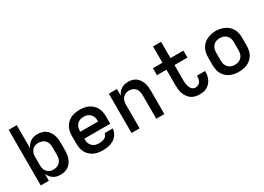

<svg xmlns="http://www.w3.org/2000/svg" viewBox="-12 -1463 3024 2198"><g transform="rotate(-30 1500.0 -363.5)"><path d="M343 8Q319 8 295 2.5Q271 -3 251 -16Q231 -29 215.5 -48Q200 -67 190 -89V0H83V-735H190V-431Q200 -453 215.5 -472Q231 -491 251 -504Q271 -517 295 -522.5Q319 -528 343 -528Q370 -528 396.5 -521.5Q423 -515 445 -500Q467 -485 483 -462.5Q499 -440 508.5 -415Q518 -390 521.5 -363.5Q525 -337 525 -310V-210Q525 -183 521.5 -156.5Q518 -130 508.5 -105Q499 -80 483 -57.5Q467 -35 445 -20Q423 -5 396.5 1.5Q370 8 343 8ZM301 -84Q317 -84 333 -87.5Q349 -91 363.5 -99Q378 -107 389 -119.5Q400 -132 406.5 -146.5Q413 -161 415.5 -177.5Q418 -194 418 -210V-310Q418 -326 415.5 -342.5Q413 -359 406.5 -373.5Q400 -388 389 -400.5Q378 -413 363.5 -421Q349 -429 333 -432.5Q317 -436 301 -436Q285 -436 269 -432.5Q253 -429 239.5 -420.5Q226 -412 216 -399.5Q206 -387 200 -372Q194 -357 192 -341.5Q190 -326 190 -310V-210Q190 -194 192 -178.5Q194 -163 200 -148Q206 -133 216 -120.5Q226 -108 239.5 -99.5Q253 -91 269 -87.5Q285 -84 301 -84Z M903 8Q873 8 843 3Q813 -2 786 -14.5Q759 -27 737 -47.5Q715 -68 700.5 -94.5Q686 -121 680.5 -150.5Q675 -180 675 -210V-310Q675 -340 680.5 -369.5Q686 -399 700 -425Q714 -451 736 -472Q758 -493 784.5 -505.5Q811 -518 840.5 -523Q870 -528 900 -528Q930 -528 959.5 -523Q989 -518 1015.5 -505.5Q1042 -493 1064 -472Q1086 -451 1100 -425Q1114 -399 1119.5 -369.5Q1125 -340 1125 -310V-214H782V-210Q782 -193 784.5 -177Q787 -161 794 -146Q801 -131 812.5 -118.5Q824 -106 838.5 -98Q853 -90 869.5 -87Q886 -84 903 -84Q921 -84 939 -87Q957 -90 973.5 -97.5Q990 -105 1002 -119.5Q1014 -134 1016 -153H1123Q1121 -127 1111.5 -103.5Q1102 -80 1086 -60.5Q1070 -41 1048 -27.5Q1026 -14 1002 -6Q978 2 953 5Q928 8 903 8ZM1018 -306V-310Q1018 -326 1015.5 -342.5Q1013 -359 1006 -374Q999 -389 988 -401Q977 -413 963 -421Q949 -429 932.5 -432.5Q916 -436 900 -436Q884 -436 867.5 -432.5Q851 -429 837 -421Q823 -413 812 -401Q801 -389 794 -374Q787 -359 784.5 -342.5Q782 -326 782 -310V-306Z M1283 0V-520H1390V-431Q1400 -453 1415 -472Q1430 -491 1450.5 -504Q1471 -517 1495 -522.5Q1519 -528 1543 -528Q1569 -528 1595 -521Q1621 -514 1642 -498.5Q1663 -483 1678 -461Q1693 -439 1702 -414Q1711 -389 1714 -362.5Q1717 -336 1717 -310V0H1610V-310Q1610 -334 1604.5 -357.5Q1599 -381 1584 -399.5Q1569 -418 1546.5 -427Q1524 -436 1500 -436Q1476 -436 1453.5 -427Q1431 -418 1416 -399.5Q1401 -381 1395.5 -357.5Q1390 -334 1390 -310V0Z M2180 8Q2152 8 2124 1Q2096 -6 2073 -22Q2050 -38 2033.5 -62Q2017 -86 2007.5 -112.5Q1998 -139 1995 -167.5Q1992 -196 1992 -224V-428H1866V-520H1992V-735H2098V-520H2269V-428H2098V-224Q2098 -209 2099.5 -194Q2101 -179 2104 -164Q2107 -149 2112.5 -135Q2118 -121 2127.5 -109Q2137 -97 2151 -90.5Q2165 -84 2180 -84Q2199 -84 2216 -93Q2233 -102 2242.5 -117.5Q2252 -133 2256 -151.5Q2260 -170 2260 -188Q2260 -190 2260 -191Q2260 -192 2260 -194H2367Q2367 -191 2367 -188.5Q2367 -186 2367 -183Q2367 -158 2362 -133Q2357 -108 2346 -85.5Q2335 -63 2317.5 -44Q2300 -25 2278 -13Q2256 -1 2231 3.5Q2206 8 2180 8Z M2700 8Q2670 8 2640.5 3Q2611 -2 2584.5 -14.5Q2558 -27 2536 -48Q2514 -69 2500 -95Q2486 -121 2480.5 -150.5Q2475 -180 2475 -210V-310Q2475 -340 2480.5 -369.5Q2486 -399 2500 -425Q2514 -451 2536 -472Q2558 -493 2585 -505.5Q2612 -518 2641 -524.5Q2670 -531 2700 -531Q2730 -531 2759 -524.5Q2788 -518 2815 -505.5Q2842 -493 2864 -472Q2886 -451 2900 -425Q2914 -399 2919.5 -369.5Q2925 -340 2925 -310V-210Q2925 -180 2919.5 -150.5Q2914 -121 2900 -95Q2886 -69 2864 -48Q2842 -27 2815.5 -14.5Q2789 -2 2759.5 3Q2730 8 2700 8ZM2700 -84Q2716 -84 2732.5 -87.5Q2749 -91 2763 -99Q2777 -107 2788 -119Q2799 -131 2806 -146Q2813 -161 2815.5 -177.5Q2818 -194 2818 -210V-310Q2818 -326 2815.5 -342.5Q2813 -359 2806 -374Q2799 -389 2788 -401.5Q2777 -414 2762.5 -421.5Q2748 -429 2731.5 -432.5Q2715 -436 2698 -436Q2682 -436 2666 -432.5Q2650 -429 2636 -421Q2622 -413 2611 -400.5Q2600 -388 2593.5 -373Q2587 -358 2584.5 -342Q2582 -326 2582 -310V-210Q2582 -194 2584.5 -177.5Q2587 -161 2594 -146Q2601 -131 2612 -119Q2623 -107 2637 -99Q2651 -91 2667.5 -87.5Q2684 -84 2700 -84Z"/></g></svg>

Font: Iosevka Custom SmBdEx
Style: Regular
Weight: 600
Width: 7
Monospace: yes
Designer: Belleve Invis
Foundry: Belleve Invis
Version: Version 11.2.4; ttfautohint (v1.8.4)